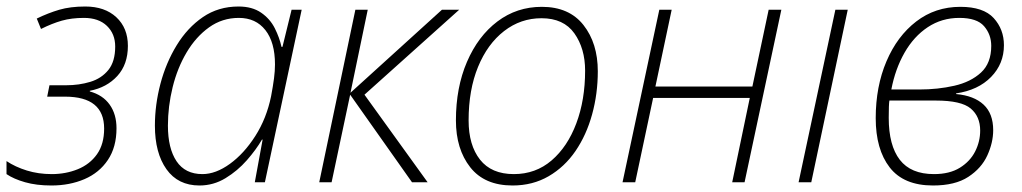

<svg xmlns="http://www.w3.org/2000/svg" viewBox="-20 -560 3141 590"><path d="M138 10Q92 10 57 0Q22 -10 0 -25V-65Q27 -47 62.5 -36Q98 -25 139 -25Q182 -25 219 -40Q256 -55 278 -86Q300 -117 300 -165Q300 -263 180 -263H125L132 -298H183Q223 -298 257.5 -308.5Q292 -319 313 -345Q334 -371 334 -417Q334 -456 308.5 -480.5Q283 -505 238 -505Q200 -505 170 -496.5Q140 -488 106 -471L93 -503Q128 -520 162 -530Q196 -540 242 -540Q302 -540 337.5 -507Q373 -474 373 -419Q373 -362 340.5 -326.5Q308 -291 256 -281V-279Q296 -268 317 -238.5Q338 -209 338 -166Q338 -108 311.5 -68.5Q285 -29 239.5 -9.5Q194 10 138 10Z M593 10Q527 10 491.5 -40Q456 -90 456 -174Q456 -238 473 -302.5Q490 -367 523 -421Q556 -475 603.5 -507.5Q651 -540 713 -540Q755 -540 782.5 -521Q810 -502 824.5 -473Q839 -444 845 -416H848L876 -530H907L794 0H763L787 -131H785Q767 -100 738.5 -67.5Q710 -35 673 -12.5Q636 10 593 10ZM602 -25Q643 -25 686.5 -56.5Q730 -88 764.5 -142Q799 -196 813 -264Q819 -296 822 -319Q825 -342 825 -362Q825 -430 795.5 -467.5Q766 -505 714 -505Q663 -505 622.5 -476Q582 -447 553.5 -399Q525 -351 510.5 -292Q496 -233 496 -174Q496 -104 522.5 -64.5Q549 -25 602 -25Z M961 0 1072 -530H1110L1057 -275L1338 -530H1391L1100 -269L1294 0H1246L1056 -269L999 0Z M1555 10Q1469 10 1425 -46Q1381 -102 1381 -190Q1381 -291 1415 -370Q1449 -449 1508.5 -494Q1568 -539 1645 -539Q1729 -539 1773 -483Q1817 -427 1817 -341Q1817 -272 1799.5 -208.5Q1782 -145 1748.5 -96Q1715 -47 1666 -18.5Q1617 10 1555 10ZM1559 -25Q1626 -25 1675 -67Q1724 -109 1751 -181Q1778 -253 1778 -343Q1778 -411 1745 -457.5Q1712 -504 1644 -504Q1580 -504 1529 -464.5Q1478 -425 1449 -354.5Q1420 -284 1420 -190Q1420 -114 1455 -69.5Q1490 -25 1559 -25Z M1893 0 2006 -530H2044L1994 -294H2292L2342 -530H2381L2268 0H2230L2284 -259H1987L1932 0Z M2434 0 2547 -530H2585L2473 0Z M2847 10Q2757 10 2714 -45.5Q2671 -101 2671 -197Q2671 -294 2704 -371.5Q2737 -449 2795.5 -494Q2854 -539 2931 -539Q3002 -539 3033.5 -504.5Q3065 -470 3065 -421Q3065 -364 3025.5 -323.5Q2986 -283 2918 -273V-271Q2973 -266 3002.5 -238.5Q3032 -211 3032 -160Q3032 -122 3014 -82.5Q2996 -43 2955.5 -16.5Q2915 10 2847 10ZM2719 -285H2805Q2862 -285 2912.5 -296.5Q2963 -308 2994.5 -337Q3026 -366 3026 -419Q3026 -454 3004 -479.5Q2982 -505 2928 -505Q2874 -505 2831 -476.5Q2788 -448 2759.5 -398Q2731 -348 2719 -285ZM2850 -25Q2898 -25 2929.5 -44.5Q2961 -64 2976.5 -94.5Q2992 -125 2992 -159Q2992 -202 2963 -226.5Q2934 -251 2856 -251H2713Q2712 -245 2711.5 -232Q2711 -219 2711 -198Q2711 -113 2745 -69Q2779 -25 2850 -25Z"/></svg>

Font: Noto Sans Disp ExtLt
Style: Italic
Weight: 200
Italic angle: -12°
Designer: Monotype Design Team
Foundry: Monotype Imaging Inc.
Version: Version 2.000;GOOG;noto-source:20170915:90ef993387c0